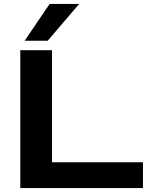

<svg xmlns="http://www.w3.org/2000/svg" viewBox="-20 -955 771 975"><path d="M83 0V-700H244V-131H706V0ZM105 -748 232 -935H382L222 -748Z"/></svg>

Font: Georama Extended SemiBold
Style: Regular
Weight: 600
Width: 7
Designer: Jean-Baptiste Levee
Foundry: Production Type
Version: Version 1.000